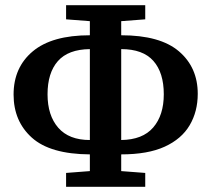

<svg xmlns="http://www.w3.org/2000/svg" viewBox="-20 -700 809 735"><path d="M162 -339Q162 -258 203 -211Q244 -164 324 -164V-512Q241 -511 201.5 -466Q162 -421 162 -339ZM607 -339Q607 -422 567 -467Q527 -512 444 -512V-164Q526 -165 566.5 -212Q607 -259 607 -339ZM233 15V-38L324 -45V-109Q172 -110 102 -173Q32 -236 32 -338Q32 -442 105.5 -503.5Q179 -565 324 -565V-619L233 -626V-680H536V-626L444 -619V-565Q593 -565 665 -503.5Q737 -442 737 -341Q737 -273 706 -220.5Q675 -168 610.5 -138.5Q546 -109 444 -109V-45L536 -38V15Z"/></svg>

Font: Source Serif 4 SmText Semibold
Style: Regular
Weight: 600
Designer: Frank Grießhammer
Foundry: Adobe
Version: Version 4.005;hotconv 1.1.0;makeotfexe 2.6.0